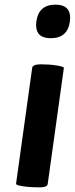

<svg xmlns="http://www.w3.org/2000/svg" viewBox="-20 -788 321 824"><path d="M118 -496Q120 -512 156 -512Q192 -512 223.5 -507Q255 -502 254 -496L185 0Q184 6 182 8Q176 16 149 16Q122 16 100 14Q47 9 49 0ZM218 -768Q281 -768 281 -712Q281 -705 280 -696Q270 -624 198 -624Q135 -624 135 -680Q135 -687 136 -696Q146 -768 218 -768Z"/></svg>

Font: Chau Philomene One
Style: Italic
Weight: 400
Designer: Vicente Lamonaca
Foundry: TipoType
Version: Version 1.002